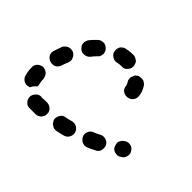

<svg xmlns="http://www.w3.org/2000/svg" viewBox="-90 -389 525 525"><g transform="rotate(45 172.0 -127.0)"><path d="M92 25Q96 25 100 23Q104 21 107 18Q110 14 112 10Q113 6 113 2Q113 -8 106 -14Q99 -20 90 -20Q79 -20 69 -19V-20Q59 -20 53 -13Q46 -6 46 3Q46 7 48 12Q50 16 53 19Q56 22 60 24Q64 25 69 25Q80 25 92 25ZM200 2Q205 -6 203 -15Q201 -24 193 -29Q185 -34 176 -32Q166 -29 155 -27Q146 -26 141 -18Q136 -10 137 -1Q138 3 141 7Q143 11 147 13Q151 16 155 17Q159 18 164 17Q175 15 186 12Q195 10 200 2ZM284 -26Q287 -29 288 -33Q289 -38 289 -42Q289 -47 287 -51Q283 -59 274 -62Q265 -65 257 -61Q248 -56 238 -52Q229 -49 226 -40Q222 -32 226 -23Q228 -19 231 -16Q234 -13 238 -11Q243 -9 247 -9Q251 -9 256 -11Q266 -15 277 -21Q281 -22 284 -26ZM7 -17Q-1 -22 -3 -30Q-7 -43 -7 -57Q-8 -66 -2 -73Q5 -80 14 -81Q18 -81 23 -79Q27 -78 30 -75Q34 -72 35 -68Q37 -64 38 -59Q38 -50 40 -42Q41 -40 41 -37Q41 -35 41 -32Q39 -31 37 -29Q31 -23 28 -16Q27 -16 26 -15Q25 -15 24 -15Q15 -12 7 -17ZM347 -65Q349 -69 350 -73Q351 -78 350 -82Q349 -86 346 -90Q341 -98 332 -99Q323 -101 315 -95L314 -94Q310 -92 308 -88Q305 -84 304 -80Q304 -75 305 -71Q306 -67 308 -63Q313 -55 323 -54Q332 -52 339 -58L341 -59Q345 -61 347 -65ZM5 -116Q10 -108 19 -105Q23 -104 27 -104Q32 -104 36 -106Q40 -108 43 -112Q46 -115 47 -119Q50 -129 54 -138Q56 -142 56 -147Q56 -151 54 -155Q52 -160 49 -163Q46 -166 42 -168Q33 -171 25 -168Q16 -164 12 -156Q8 -145 4 -133Q1 -124 5 -116ZM47 -213Q45 -209 46 -204Q46 -200 48 -196Q51 -192 54 -189Q61 -183 70 -184Q80 -185 86 -192Q92 -200 98 -206Q102 -209 104 -213Q105 -218 106 -222Q106 -226 104 -231Q103 -235 99 -238Q93 -245 84 -245Q74 -245 68 -239Q59 -231 51 -221Q48 -217 47 -213ZM245 -240Q242 -244 238 -246Q235 -249 230 -249Q226 -250 221 -249Q217 -249 213 -246Q212 -245 211 -244Q209 -243 208 -242Q208 -240 207 -239Q206 -235 204 -232Q203 -228 204 -223Q204 -219 207 -215Q209 -212 210 -209Q210 -208 210 -207Q210 -207 211 -207Q211 -198 217 -191Q224 -185 233 -185Q242 -185 249 -191Q256 -198 256 -207Q256 -215 253 -224Q250 -232 245 -240ZM132 -273Q128 -271 125 -267Q123 -263 122 -259Q121 -255 122 -250Q123 -241 131 -236Q139 -230 148 -232Q156 -234 166 -234Q175 -233 181 -240Q188 -247 188 -256Q188 -260 186 -265Q185 -269 182 -272Q178 -275 174 -277Q170 -279 166 -279Q152 -279 140 -276Q135 -276 132 -273Z"/></g></svg>

Font: FRB American Cursive Dashed Extrabold
Style: Bold Italic
Weight: 800
Italic angle: -25°
Version: Version 2.0;Modular Font Editor K font №1